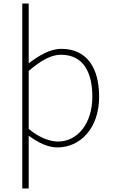

<svg xmlns="http://www.w3.org/2000/svg" viewBox="-20 -814 635 1077"><path d="M141 -416C208 -474 267 -507 321 -507C450 -507 498 -405 498 -271C498 -124 417 -20 305 -20C263 -20 203 -39 141 -91ZM105 243H141V-53C197 -11 252 13 302 13C428 13 536 -92 536 -271C536 -434 467 -540 324 -540C258 -540 196 -500 141 -459V-794H105Z"/></svg>

Font: Noto Sans T Chinese Thin
Style: Regular
Weight: 100
Designer: Ryoko NISHIZUKA (kana & ideographs); Paul D. Hunt (Latin, Greek & Cyrillic); Wenlong ZHANG (bopomofo); Sandoll Communica
Foundry: Adobe Systems Incorporated
Version: Version 1.000;PS 1;hotconv 1.0.78;makeotf.lib2.5.61930